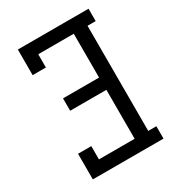

<svg xmlns="http://www.w3.org/2000/svg" viewBox="-178 -838 855 941"><g transform="rotate(-30 250.0 -367.5)"><path d="M69 0V-145H144V-70H346V-347H141V-417H345V-665H144V-590H69V-735H469V-665H423V-70H469V0Z"/></g></svg>

Font: Iosevka Slab
Style: Regular
Weight: 400
Monospace: yes
Designer: Belleve Invis
Foundry: Belleve Invis
Version: Version 11.2.4; ttfautohint (v1.8.3)